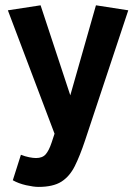

<svg xmlns="http://www.w3.org/2000/svg" viewBox="-20 -520 527 739"><path d="M128.2 199.4Q109.6 199.4 80.5 192.9Q51.3 186.3 29.3 173.8L60.5 75.7Q76.6 82.1 92.2 85.2Q107.8 88.3 118.6 88.3Q143.3 88.3 155.9 73.9Q168.5 59.5 178.8 28.4L196.6 -25.6L197.9 15.7L10.3 -480.3L136.2 -499.6L274.3 -81.2H230.1L349.3 -499.6L473.7 -480.3L307.2 21.1Q287.8 79.4 267.9 119.3Q248 159.1 216.2 179.3Q184.3 199.4 128.2 199.4Z"/></svg>

Font: Anaheim
Style: Regular
Weight: 400
Designer: Vernon Adams
Foundry: Vernon Adams
Version: Version 2.001